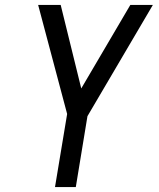

<svg xmlns="http://www.w3.org/2000/svg" viewBox="-20 -755 640 775"><path d="M202 0 251 -295 134 -735H225L308 -398L506 -735H597L333 -286L286 0Z"/></svg>

Font: Iosevka SS04 Extended Oblique
Style: Regular
Weight: 400
Width: 7
Italic angle: -9°
Monospace: yes
Designer: Belleve Invis
Foundry: Belleve Invis
Version: Version 19.0.0; ttfautohint (v1.8.4)